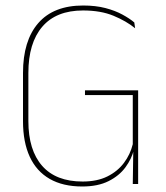

<svg xmlns="http://www.w3.org/2000/svg" viewBox="-20 -668 602 697"><path d="M278.5 9Q208.5 9 160.5 -18.5Q112.5 -46 88 -99Q63.5 -152 63.5 -228V-403Q63.5 -520.5 119 -584.2Q174.5 -648 282 -648Q327 -648 362.5 -638.8Q398 -629.5 424.2 -615.2Q450.5 -601 467.5 -586.5L470.5 -565.5Q438.5 -591.5 392 -610.8Q345.5 -630 281.5 -630Q184 -630 133.5 -571Q83 -512 83 -403V-228.5Q83 -123 133 -66Q183 -9 280 -9Q332.5 -9 369.8 -27.5Q407 -46 430 -76.8Q453 -107.5 462 -144.5V-333L470 -323H288.5V-340H481.5V-123.5L466 -124.5Q458 -91.5 435.5 -60.8Q413 -30 374.2 -10.5Q335.5 9 278.5 9ZM464 -132.5H481.5V0H462Z"/></svg>

Font: Anek Tamil Medium Thin
Style: Regular
Weight: 250
Version: Version 1.003